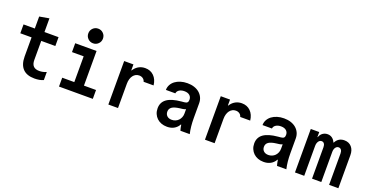

<svg xmlns="http://www.w3.org/2000/svg" viewBox="-36 -1512 4272 2241"><g transform="rotate(20 2100.0 -391.0)"><path d="M325 -193V-430H500V-540H325V-710L205 -689V-540H65V-430H205V-193Q205 -93 254 -41.5Q303 10 400 10Q431 10 459 5Q487 0 510 -11V-111Q488 -101 466 -96.5Q444 -92 423 -92Q373 -92 349 -117Q325 -142 325 -193Z M702 0H1122V-110H972V-540H707V-430H852V-110H702ZM811 -701.1Q811 -663 837.4 -636.5Q863.8 -610 901.9 -610Q940 -610 966.5 -636.4Q993 -662.8 993 -700.9Q993 -739 966.6 -765.5Q940.2 -792 902.1 -792Q864 -792 837.5 -765.6Q811 -739.2 811 -701.1Z M1435 0V-302Q1435 -333 1442.5 -359Q1450 -385 1464 -403.5Q1478 -422 1497 -432Q1516 -442 1539 -442Q1566 -442 1585.5 -428Q1605 -414 1611 -390H1735Q1727 -462 1684.5 -504.5Q1642 -547 1576 -547Q1535 -547 1501.5 -530Q1468 -513 1444.5 -482Q1421 -451 1408 -407.5Q1395 -364 1395 -311L1438 -467H1430V-540H1315V0Z M2186 -375Q2186 -352 2175 -341Q2164 -330 2138 -328L2105 -325Q1985 -314 1927.5 -272.5Q1870 -231 1870 -156Q1870 -119 1883 -88.5Q1896 -58 1919 -36Q1942 -14 1974 -2Q2006 10 2045 10Q2086 10 2118 -4Q2150 -18 2172 -44Q2194 -70 2206 -107.5Q2218 -145 2218 -193L2165 -70H2195Q2198 -50 2201.5 -32.5Q2205 -15 2210 0H2326Q2316 -42 2311 -90Q2306 -138 2306 -193V-376Q2306 -415 2291 -447Q2276 -479 2249 -502Q2222 -525 2184 -537.5Q2146 -550 2099 -550Q2053 -550 2014.5 -538Q1976 -526 1948 -505Q1920 -484 1904 -454.5Q1888 -425 1888 -390H2005Q2008 -417 2033.5 -433.5Q2059 -450 2097 -450Q2139 -450 2162.5 -430Q2186 -410 2186 -375ZM2186 -292V-204Q2186 -179 2177 -157Q2168 -135 2152.5 -119Q2137 -103 2115.5 -94Q2094 -85 2070 -85Q2033 -85 2011.5 -105Q1990 -125 1990 -158Q1990 -195 2019.5 -215.5Q2049 -236 2115 -244L2147 -248Q2189 -253 2208 -278.5Q2227 -304 2227 -352Z M2635 0V-302Q2635 -333 2642.5 -359Q2650 -385 2664 -403.5Q2678 -422 2697 -432Q2716 -442 2739 -442Q2766 -442 2785.5 -428Q2805 -414 2811 -390H2935Q2927 -462 2884.5 -504.5Q2842 -547 2776 -547Q2735 -547 2701.5 -530Q2668 -513 2644.5 -482Q2621 -451 2608 -407.5Q2595 -364 2595 -311L2638 -467H2630V-540H2515V0Z M3386 -375Q3386 -352 3375 -341Q3364 -330 3338 -328L3305 -325Q3185 -314 3127.5 -272.5Q3070 -231 3070 -156Q3070 -119 3083 -88.5Q3096 -58 3119 -36Q3142 -14 3174 -2Q3206 10 3245 10Q3286 10 3318 -4Q3350 -18 3372 -44Q3394 -70 3406 -107.5Q3418 -145 3418 -193L3365 -70H3395Q3398 -50 3401.5 -32.5Q3405 -15 3410 0H3526Q3516 -42 3511 -90Q3506 -138 3506 -193V-376Q3506 -415 3491 -447Q3476 -479 3449 -502Q3422 -525 3384 -537.5Q3346 -550 3299 -550Q3253 -550 3214.5 -538Q3176 -526 3148 -505Q3120 -484 3104 -454.5Q3088 -425 3088 -390H3205Q3208 -417 3233.5 -433.5Q3259 -450 3297 -450Q3339 -450 3362.5 -430Q3386 -410 3386 -375ZM3386 -292V-204Q3386 -179 3377 -157Q3368 -135 3352.5 -119Q3337 -103 3315.5 -94Q3294 -85 3270 -85Q3233 -85 3211.5 -105Q3190 -125 3190 -158Q3190 -195 3219.5 -215.5Q3249 -236 3315 -244L3347 -248Q3389 -253 3408 -278.5Q3427 -304 3427 -352Z M3633 0H3748V-370Q3748 -405 3763 -427.5Q3778 -450 3802 -450Q3822 -450 3833.5 -434Q3845 -418 3845 -390V0H3960V-374Q3960 -408 3975 -429Q3990 -450 4013 -450Q4033 -450 4045 -434Q4057 -418 4057 -390V0H4172V-410Q4172 -474 4138.5 -512Q4105 -550 4048 -550Q4011 -550 3983.5 -533Q3956 -516 3939 -482H3935Q3921 -515 3896.5 -532.5Q3872 -550 3840 -550Q3806 -550 3779.5 -531Q3753 -512 3742 -478H3738V-540H3633Z"/></g></svg>

Font: CommitMonoV143 ExtLt
Style: Regular
Weight: 200
Monospace: yes
Designer: Eigil Nikolajsen
Foundry: Eigil Nikolajsen
Version: Version 1.143